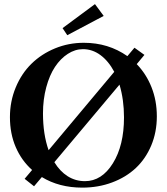

<svg xmlns="http://www.w3.org/2000/svg" viewBox="-20 -880 794 914"><path d="M300.3 -712.4 277.8 -746.1 432.1 -860.4 473.6 -804.2ZM142.1 6.8 97.2 -28.8 132.8 -70.8Q82.5 -115.7 54.9 -179.7Q27.3 -243.7 27.3 -322.3Q27.3 -397.5 54.9 -463.9Q82.5 -530.3 129.9 -576.7Q177.2 -623 241.9 -649.7Q306.6 -676.3 378.9 -676.3Q496.1 -676.3 586.4 -612.8L620.1 -652.8L667.5 -618.7L630.9 -574.7Q676.3 -527.8 701.4 -464.4Q726.6 -400.9 726.6 -326.2Q726.6 -251 700 -187.5Q673.3 -124 626.5 -80.1Q579.6 -36.1 513.7 -11.5Q447.8 13.2 371.6 13.2Q261.7 13.2 179.2 -37.1ZM184.6 -340.3Q184.6 -240.2 211.4 -165L523.9 -538.1Q496.6 -589.4 458.3 -617.7Q419.9 -646 375 -646Q337.4 -646 302.7 -623.5Q268.1 -601.1 241.9 -561.8Q215.8 -522.5 200.2 -464.6Q184.6 -406.7 184.6 -340.3ZM384.3 -17.6Q464.4 -17.6 517.3 -102.5Q570.3 -187.5 570.3 -321.3Q570.3 -405.8 548.8 -477.1L238.8 -107.9Q265.1 -64.5 302.2 -41Q339.4 -17.6 384.3 -17.6Z"/></svg>

Font: Elstob 14pt SemiBold
Style: Regular
Weight: 600
Designer: Peter S. Baker
Version: Version 1.015